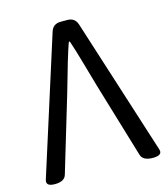

<svg xmlns="http://www.w3.org/2000/svg" viewBox="-110 -820 794 907"><g transform="rotate(-15 287.5 -367.0)"><path d="M47 0Q1 0 10 -31L222 -698Q233 -734 271 -734H303Q341 -734 352 -698L565 -31Q575 0 526 0Q477 0 468 -31L358 -398Q349 -429 326 -510Q303 -591 291 -625Q287 -640 282 -628Q261 -569 213 -398L103 -31Q94 0 47 0Z"/></g></svg>

Font: Swei Gothic CJK TC Regular
Style: Regular
Weight: 400
Version: Version 2.129